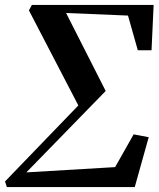

<svg xmlns="http://www.w3.org/2000/svg" viewBox="-32 -763 650 783"><path d="M86 -720.5 98 -743H594.5L586 -558H530L490 -699.5L237.5 -710L399 -392L75.5 -60L437.5 -81.5L513 -215L574.5 -203.5L517.5 0H-4L-11.5 -23L287.5 -333Z"/></svg>

Font: Merriweather 120pt SemiBold
Style: Italic
Weight: 600
Italic angle: -7.8°
Version: Version 2.101